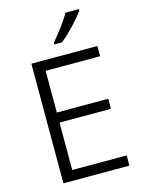

<svg xmlns="http://www.w3.org/2000/svg" viewBox="-138 -1027 829 1107"><g transform="rotate(-15 277.0 -473.5)"><path d="M445 -938V-947H365C340 -902 289 -835 255 -797V-787H301C350 -825 417 -898 445 -938ZM493 0V-61H168V-344H475V-404H168V-653H493V-714H99V0Z"/></g></svg>

Font: Noto Kufi Arabic Light
Style: Regular
Weight: 300
Designer: Monotype Design Team, David Williams, Khaled Hosny
Foundry: Google LLC
Version: Version 2.109